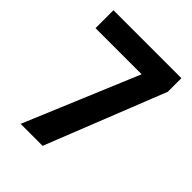

<svg xmlns="http://www.w3.org/2000/svg" viewBox="-203 -827 939 939"><g transform="rotate(45 267.0 -357.0)"><path d="M102 0H254L500 -620V-714H30V-590H349Z"/></g></svg>

Font: Noto Sans Myanmar SemiCondensed
Style: Bold
Weight: 700
Width: 4
Designer: Monotype Design Team
Foundry: Monotype Imaging Inc.
Version: Version 2.107